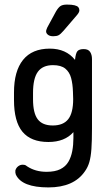

<svg xmlns="http://www.w3.org/2000/svg" viewBox="-20 -609 483 837"><path d="M300 -33V-7Q300 23 295 49.5Q290 76 278 96.5Q266 117 243 128.5Q220 140 183 140Q134 140 98 116Q92 111 88 110Q84 109 79 109Q68 109 59 116Q50 123 47 134Q46 144 49 152Q75 208 191 208Q302 208 350 138Q363 120 369.5 97.5Q376 75 378.5 40.5Q381 6 381 -50V-352Q381 -370 373 -382.5Q365 -395 345 -395Q326 -395 318 -386.5Q310 -378 307 -348Q268 -397 197 -397Q120 -397 80.5 -348Q41 -299 41 -206V-173Q41 -79 78 -34.5Q115 10 191 10Q262 10 300 -33ZM298 -209 299 -177Q299 -117 277.5 -89.5Q256 -62 210 -62Q165 -62 144.5 -89Q124 -116 124 -176V-204Q124 -267 145 -296Q166 -325 211 -325Q246 -325 264.5 -310Q283 -295 290 -269Q297 -243 298 -209ZM326 -564Q326 -572 321.5 -577.5Q317 -583 305 -586Q293 -589 272 -589Q253 -589 243.5 -582.5Q234 -576 224 -559L186 -489Q184 -484 182.5 -480Q181 -476 181 -472Q181 -464 189 -457.5Q197 -451 212 -451Q227 -451 235.5 -455.5Q244 -460 257 -475L317 -545Q326 -556 326 -564Z"/></svg>

Font: Beiruti Medium
Style: Regular
Weight: 500
Designer: Arlette Boutros
Foundry: Boutros
Version: Version 1.41